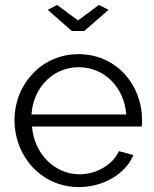

<svg xmlns="http://www.w3.org/2000/svg" viewBox="-20 -750 627 780"><path d="M212 -730 174 -710 272 -624H322L421 -710L382 -730L297 -667ZM300 10C401 10 490 -44 522 -120L463 -136C438 -80 371 -42 303 -42C203 -42 119 -124 110 -236H556C557 -241 557 -252 557 -263C557 -406 452 -530 299 -530C149 -530 39 -408 39 -262C39 -114 149 10 300 10ZM108 -285C115 -397 198 -477 300 -477C402 -477 484 -398 493 -285Z"/></svg>

Font: FIGSv2-sans-serif
Style: Regular
Weight: 400
Designer: Matt McInerney, Pablo Impallari, Rodrigo Fuenzalida,Mirko Velimirovic
Foundry: Matt McInerney, Pablo Impallari, Rodrigo Fuenzalida
Version: Version 4.021;hotconv 1.0.109;makeotfexe 2.5.65596